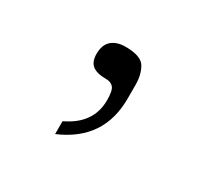

<svg xmlns="http://www.w3.org/2000/svg" viewBox="-63 -148 378 362"><g transform="rotate(30 126.5 33.5)"><path d="M88 110Q141 85 141 34Q141 13 135.5 6.5Q130 0 119 0Q99 0 89.5 -7.5Q80 -15 80 -32Q80 -52 91 -61.5Q102 -71 121 -71Q155 -71 164 -55.5Q173 -40 173 -18V12Q173 102 88 138Z"/></g></svg>

Font: Be Vietnam Thin
Style: Regular
Weight: 100
Designer: Gabriel Lam
Foundry: TypeRant
Version: Version 4.000